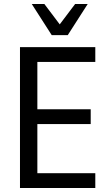

<svg xmlns="http://www.w3.org/2000/svg" viewBox="-20 -941 555 961"><path d="M80 0V-705H457V-631H167V-394H434V-320H167V-74H457V0ZM239 -765 139 -921H202L279 -819L356 -921H419L319 -765Z"/></svg>

Font: Nunito Sans 10pt Condensed Medium
Style: Regular
Weight: 500
Width: 3
Designer: Vernon Adams
Foundry: Vernon Adams
Version: Version 3.101;gftools[0.9.27]